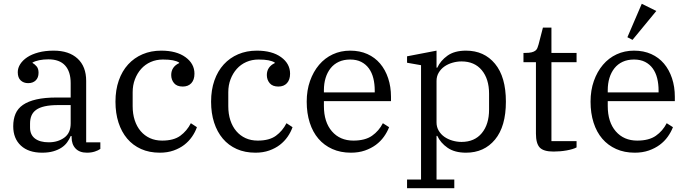

<svg xmlns="http://www.w3.org/2000/svg" viewBox="-20 -796 3636 1016"><path d="M203 12Q131 12 90.5 -25.5Q50 -63 50 -128Q50 -165 62 -193.5Q74 -222 101.5 -241Q129 -260 173 -270Q217 -280 280 -280H354V-356Q354 -417 324.5 -449.5Q295 -482 236 -482Q210 -482 188 -477.5Q166 -473 152 -465V-463Q163 -457 173.5 -445Q184 -433 184 -411Q184 -385 169 -370.5Q154 -356 129 -356Q105 -356 89.5 -370.5Q74 -385 74 -414Q74 -436 87 -456.5Q100 -477 124 -493Q148 -509 183.5 -518.5Q219 -528 264 -528Q345 -528 390.5 -486Q436 -444 436 -368V-43H511V-8Q500 0 481.5 6Q463 12 440 12Q401 12 380 -10Q359 -32 359 -69V-76H354Q347 -59 335.5 -43Q324 -27 306 -15Q288 -3 262.5 4.5Q237 12 203 12ZM238 -43Q286 -43 320 -67.5Q354 -92 354 -143V-240H289Q246 -240 217 -233.5Q188 -227 171 -214.5Q154 -202 146.5 -184Q139 -166 139 -142V-121Q139 -83 165 -63Q191 -43 238 -43Z M826 12Q770 12 726.5 -7.5Q683 -27 653 -62.5Q623 -98 607 -147.5Q591 -197 591 -258Q591 -320 608.5 -370Q626 -420 658 -455Q690 -490 734.5 -509Q779 -528 833 -528Q914 -528 961.5 -493.5Q1009 -459 1009 -406Q1009 -374 992.5 -356Q976 -338 947 -338Q916 -338 901 -356Q886 -374 886 -399Q886 -421 897 -437Q908 -453 928 -462V-465Q915 -473 894.5 -477Q874 -481 842 -481Q807 -481 777.5 -468Q748 -455 727 -431.5Q706 -408 694 -376.5Q682 -345 682 -308V-234Q682 -193 693 -159.5Q704 -126 724.5 -102Q745 -78 773.5 -65Q802 -52 838 -52Q899 -52 934 -77.5Q969 -103 990 -144L1022 -123Q1013 -97 996 -72.5Q979 -48 955 -29.5Q931 -11 898.5 0.5Q866 12 826 12Z M1332 12Q1276 12 1232.5 -7.5Q1189 -27 1159 -62.5Q1129 -98 1113 -147.5Q1097 -197 1097 -258Q1097 -320 1114.5 -370Q1132 -420 1164 -455Q1196 -490 1240.5 -509Q1285 -528 1339 -528Q1420 -528 1467.5 -493.5Q1515 -459 1515 -406Q1515 -374 1498.5 -356Q1482 -338 1453 -338Q1422 -338 1407 -356Q1392 -374 1392 -399Q1392 -421 1403 -437Q1414 -453 1434 -462V-465Q1421 -473 1400.5 -477Q1380 -481 1348 -481Q1313 -481 1283.5 -468Q1254 -455 1233 -431.5Q1212 -408 1200 -376.5Q1188 -345 1188 -308V-234Q1188 -193 1199 -159.5Q1210 -126 1230.5 -102Q1251 -78 1279.5 -65Q1308 -52 1344 -52Q1405 -52 1440 -77.5Q1475 -103 1496 -144L1528 -123Q1519 -97 1502 -72.5Q1485 -48 1461 -29.5Q1437 -11 1404.5 0.5Q1372 12 1332 12Z M1837 12Q1782 12 1738.5 -7.5Q1695 -27 1665 -62Q1635 -97 1619 -147Q1603 -197 1603 -258Q1603 -318 1620.5 -367.5Q1638 -417 1668.5 -453Q1699 -489 1741 -508.5Q1783 -528 1833 -528Q1884 -528 1924 -510Q1964 -492 1991.5 -459.5Q2019 -427 2034 -382Q2049 -337 2049 -284V-261H1694V-235Q1694 -150 1736.5 -101Q1779 -52 1850 -52Q1912 -52 1948.5 -77.5Q1985 -103 2006 -144L2039 -123Q2029 -97 2011.5 -72.5Q1994 -48 1969 -29.5Q1944 -11 1911 0.5Q1878 12 1837 12ZM1694 -307H1963V-317Q1963 -352 1955.5 -382Q1948 -412 1932 -434Q1916 -456 1891.5 -468.5Q1867 -481 1833 -481Q1799 -481 1773 -469Q1747 -457 1729.5 -435Q1712 -413 1703 -383.5Q1694 -354 1694 -319Z M2134 154H2208V-451L2134 -464V-498L2290 -528V-438H2294Q2311 -475 2348 -501.5Q2385 -528 2446 -528Q2542 -528 2599.5 -458.5Q2657 -389 2657 -258Q2657 -127 2599.5 -57.5Q2542 12 2446 12Q2386 12 2348.5 -14Q2311 -40 2294 -77H2290V154H2384V200H2134ZM2422 -45Q2491 -45 2529.5 -91.5Q2568 -138 2568 -216V-300Q2568 -378 2529.5 -424.5Q2491 -471 2422 -471Q2398 -471 2374 -464Q2350 -457 2331.5 -444Q2313 -431 2301.5 -411.5Q2290 -392 2290 -368V-148Q2290 -124 2301.5 -104.5Q2313 -85 2331.5 -72Q2350 -59 2374 -52Q2398 -45 2422 -45Z M2909 6Q2856 6 2836 -15.5Q2816 -37 2816 -89V-467H2750V-516H2759Q2780 -516 2792.5 -519Q2805 -522 2812.5 -527.5Q2820 -533 2823.5 -541.5Q2827 -550 2830 -561L2853 -650H2898V-516H3031V-467H2898V-49H3031V-16Q3022 -11 3008.5 -7Q2995 -3 2978.5 0Q2962 3 2944 4.5Q2926 6 2909 6Z M3339 12Q3284 12 3240.5 -7.5Q3197 -27 3167 -62Q3137 -97 3121 -147Q3105 -197 3105 -258Q3105 -318 3122.5 -367.5Q3140 -417 3170.5 -453Q3201 -489 3243 -508.5Q3285 -528 3335 -528Q3386 -528 3426 -510Q3466 -492 3493.5 -459.5Q3521 -427 3536 -382Q3551 -337 3551 -284V-261H3196V-235Q3196 -150 3238.5 -101Q3281 -52 3352 -52Q3414 -52 3450.5 -77.5Q3487 -103 3508 -144L3541 -123Q3531 -97 3513.5 -72.5Q3496 -48 3471 -29.5Q3446 -11 3413 0.5Q3380 12 3339 12ZM3196 -307H3465V-317Q3465 -352 3457.5 -382Q3450 -412 3434 -434Q3418 -456 3393.5 -468.5Q3369 -481 3335 -481Q3301 -481 3275 -469Q3249 -457 3231.5 -435Q3214 -413 3205 -383.5Q3196 -354 3196 -319ZM3300 -599 3376 -776 3453 -738 3327 -585Z"/></svg>

Font: IBM Plex Serif
Style: Regular
Weight: 400
Designer: Mike Abbink, Paul van der Laan, Pieter van Rosmalen
Foundry: Bold Monday
Version: Version 3.001